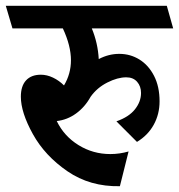

<svg xmlns="http://www.w3.org/2000/svg" viewBox="-40 -600 618 663"><path d="M511 -250Q511 -206 491 -169.5Q471 -133 433 -110L362 -181Q405 -196 426 -222.5Q447 -249 447 -279Q447 -302 433.5 -317.5Q420 -333 396 -333Q366 -333 330.5 -315Q295 -297 273 -266Q253 -230 222.5 -208Q192 -186 156 -182Q181 -130 231 -99Q281 -68 341 -68Q373 -68 404 -77L374 43Q271 45 193 -8.5Q115 -62 73.5 -137Q32 -212 32 -266Q32 -303 50 -322.5Q68 -342 101 -342Q122 -342 143 -332Q164 -322 181 -305Q205 -345 205 -392Q205 -442 177 -502H3L-20 -580H536L558 -502H277Q298 -451 301 -396Q335 -414 372 -414Q410 -414 441.5 -394.5Q473 -375 492 -338Q511 -301 511 -250Z"/></svg>

Font: Sumana
Style: Bold
Weight: 700
Designer: Cyreal, Alexei Vanyashin (Devanagari), Olga Karpushina (Latin)
Foundry: Cyreal
Version: Version 1.015;PS 001.015;hotconv 1.0.70;makeotf.lib2.5.58329